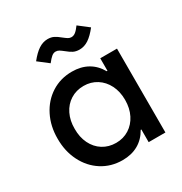

<svg xmlns="http://www.w3.org/2000/svg" viewBox="-172 -857 949 999"><g transform="rotate(-30 302.5 -357.5)"><path d="M445.3 -252Q445.3 -301.8 425.8 -340.6Q406.2 -379.4 371.8 -401.1Q337.4 -422.9 293.9 -422.9Q249.5 -422.9 214.8 -401.1Q180.2 -379.4 161.1 -340.3Q142.1 -301.3 142.6 -252Q142.1 -202.6 161.1 -163.6Q180.2 -124.5 214.8 -102.8Q249.5 -81.1 293.9 -81.1Q337.4 -81.1 371.8 -102.8Q406.2 -124.5 425.8 -163.3Q445.3 -202.1 445.3 -252ZM441.4 0V-76.2H437.5Q412.6 -31.7 372.3 -9Q332 13.7 278.3 13.7Q209.5 13.7 155 -21Q100.6 -55.7 70.1 -116.5Q39.6 -177.2 40 -252Q39.6 -326.7 70.1 -387.5Q100.6 -448.2 155 -482.9Q209.5 -517.6 278.3 -517.6Q332 -517.6 372.1 -495.1Q412.1 -472.7 437 -428.7H441.4V-503.9H542V0ZM300.8 -627.9Q286.1 -639.6 277.1 -645Q268.1 -650.4 256.8 -650.4Q244.6 -650.4 232.9 -640.9Q221.2 -631.3 205.1 -610.4L144.5 -657.2Q173.3 -693.4 199 -710.2Q224.6 -727.1 252.9 -727.5Q274.9 -727.5 290.5 -719.5Q306.2 -711.4 324.2 -696.3Q338.9 -684.6 347.9 -679.2Q356.9 -673.8 367.2 -673.8Q380.4 -673.8 392.3 -683.1Q404.3 -692.4 419.9 -713.9L480.5 -667Q452.1 -630.9 426.3 -613.8Q400.4 -596.7 372.1 -596.7Q350.1 -596.7 334.5 -604.7Q318.8 -612.8 300.8 -627.9Z"/></g></svg>

Font: Wanted Sans Medium
Style: Regular
Weight: 500
Designer: Original Design by Kil Hyung-jin and Kang Hanbin, Wanted Lab, Inc; Hangeul from Source Han Sans by Jang Soo-young and Ka
Foundry: Wanted Lab, Inc.
Version: Version 1.001